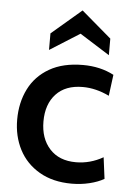

<svg xmlns="http://www.w3.org/2000/svg" viewBox="-54 -781 562 831"><g transform="rotate(5 227.5 -365.5)"><path d="M30 -246Q30 -320 59.5 -379Q89 -438 148 -472Q207 -506 294 -506Q369 -506 428 -475L416 -383Q358 -411 301 -411Q226 -411 185 -367Q144 -323 144 -248Q144 -174 185 -129Q226 -84 299 -84Q361 -84 417 -116L429 -23Q403 -8 366 1Q329 10 289 10Q207 10 148.5 -24Q90 -58 60 -116Q30 -174 30 -246ZM141 -630 271 -741 401 -630V-558L271 -640L141 -558Z"/></g></svg>

Font: Cabin SemiBold
Style: Regular
Weight: 600
Designer: Pablo Impallari
Foundry: Pablo Impallari. http://www.impallari.com Igino Marini. http://www.ikern.com
Version: Version 2.001